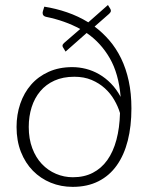

<svg xmlns="http://www.w3.org/2000/svg" viewBox="-20 -722 576 748"><path d="M227 -535Q223.5 -539 223.5 -544Q223.5 -549 229.5 -554.5L292.5 -609Q262.5 -625.5 229.2 -637.2Q196 -649 159 -656.5Q154 -657.5 150 -661.2Q146 -665 146 -672Q146 -673.5 147.2 -678.8Q148.5 -684 149.5 -686L152.5 -696Q197.5 -689 241.2 -674Q285 -659 324 -635L400.5 -702.5L409.5 -688Q412 -684 412 -680Q412 -674.5 405.5 -668.5L348.5 -618.5Q380 -595 406.2 -564.5Q432.5 -534 451.8 -494.5Q471 -455 481.5 -406.5Q492 -358 492 -299.5Q492 -230.5 477.8 -174.2Q463.5 -118 435 -77.8Q406.5 -37.5 363.5 -15.8Q320.5 6 263 6Q217.5 6 177.8 -10.2Q138 -26.5 108.2 -56.8Q78.5 -87 61.5 -130.2Q44.5 -173.5 44.5 -227.5Q44.5 -275.5 59 -318Q73.5 -360.5 101.2 -392.2Q129 -424 169.5 -442.2Q210 -460.5 261.5 -460.5Q288 -460.5 314.8 -453.8Q341.5 -447 366.2 -432.8Q391 -418.5 412.5 -396.5Q434 -374.5 450 -344.5Q442.5 -435 407.5 -495.5Q372.5 -556 317.5 -593.5L235.5 -521ZM264 -31.5Q308 -31.5 341.5 -48.8Q375 -66 398 -98.2Q421 -130.5 433.5 -177Q446 -223.5 447.5 -281.5Q440 -307 425.2 -332.5Q410.5 -358 388.5 -378Q366.5 -398 337 -410.5Q307.5 -423 269.5 -423Q225.5 -423 192.2 -408Q159 -393 136.8 -366.5Q114.5 -340 103.2 -304.2Q92 -268.5 92 -227.5Q92 -181 105.8 -144.5Q119.5 -108 143.2 -83Q167 -58 198.2 -44.8Q229.5 -31.5 264 -31.5Z"/></svg>

Font: Lato TR Light
Style: Regular
Weight: 300
Designer: Lukasz Dziedzic
Foundry: Lukasz Dziedzic
Version: Version 1.104 2013